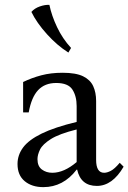

<svg xmlns="http://www.w3.org/2000/svg" viewBox="-20 -754 528 789"><path d="M158 15Q111 15 81.5 -9.5Q52 -34 52 -80Q52 -117 75 -148Q98 -179 151 -205Q204 -231 295 -253V-318Q295 -359 277.5 -386Q260 -413 211 -413Q164 -413 136.5 -383.5Q109 -354 98 -292H75V-417Q110 -434 149.5 -444.5Q189 -455 237 -455Q292 -455 321.5 -440.5Q351 -426 363 -400Q375 -374 375 -339V-97Q375 -44 408 -44Q420 -44 435.5 -52Q451 -60 472 -85L488 -69Q442 10 378 10Q312 10 297 -57H295Q240 15 158 15ZM195 -44Q243 -44 295 -88V-222Q223 -204 189 -182.5Q155 -161 144.5 -139.5Q134 -118 134 -100Q134 -71 152 -57.5Q170 -44 195 -44ZM183 -734Q192 -690 214.5 -642.5Q237 -595 272 -557L261 -538Q215 -567 173 -613.5Q131 -660 109 -705Q122 -720 143.5 -727.5Q165 -735 183 -734Z"/></svg>

Font: Bona Nova
Style: Regular
Weight: 400
Designer: Mateusz Machalski
Foundry: Capitalics
Version: Version 4.001; ttfautohint (v1.8.3)